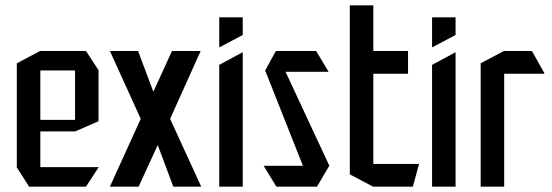

<svg xmlns="http://www.w3.org/2000/svg" viewBox="-20 -699 2066 719"><path d="M89 0 43 -72V-73H349V-72L302 0ZM43 -73V-462L130 -508H131V-73ZM131 -207V-250H261V-207ZM131 -435V-508H302L349 -436V-435ZM261 -207V-435H349V-245L262 -207Z M507 -254 392 -507V-508H497L577 -295L511 -254ZM629 0 549 -214 613 -254H617L733 -1V0ZM392 0V-1L507 -254H616L499 0ZM508 -254 624 -508H731V-507L617 -254Z M801 0V-456L888 -503H889V0ZM801 -522V-634H889V-568L802 -522Z M1022 -430 1013 -508H1164L1210 -431V-430ZM1122 -59 973 -435 1013 -508 1213 -79V-78ZM1015 0 968 -77V-78H1213L1167 0Z M1290 -423V-679H1378V-508L1291 -423ZM1291 -423 1378 -508H1508V-423ZM1377 0 1290 -46V-423H1378V0ZM1378 0V-85H1549V-84L1526 0Z M1598 0V-456L1685 -503H1686V0ZM1598 -522V-634H1686V-568L1599 -522Z M1780 0V-462L1867 -508H1868V0ZM1868 -423V-508H1972L2019 -424V-423Z"/></svg>

Font: Foldit
Style: Regular
Weight: 400
Version: Version 1.003